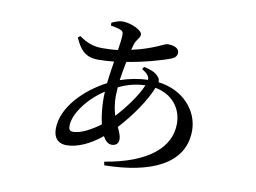

<svg xmlns="http://www.w3.org/2000/svg" viewBox="-72 -690 1143 856"><g transform="rotate(10 500.0 -262.0)"><path d="M340 -398C363 -398 387 -400 411 -402C406 -370 400 -335 397 -302C301 -252 207 -161 207 -62C207 -19 230 2 266 2C313 2 370 -22 424 -67C435 -47 448 -35 464 -35C480 -35 495 -43 495 -64C495 -82 487 -98 478 -118C536 -181 589 -258 613 -319C690 -305 735 -248 735 -177C735 -69 638 13 445 45L448 61C657 58 807 -7 807 -159C807 -248 737 -332 622 -346C623 -355 621 -363 613 -371C599 -388 575 -396 547 -402L540 -391C563 -377 575 -365 574 -348C530 -347 488 -338 450 -325C454 -353 459 -382 465 -410C546 -423 627 -447 661 -460C677 -467 685 -476 685 -490C685 -509 666 -520 632 -520C621 -520 570 -487 477 -467L483 -489C490 -517 508 -523 508 -542C508 -559 460 -585 416 -585C402 -585 383 -577 369 -571V-558C385 -555 400 -552 412 -548C424 -543 427 -539 427 -526C427 -511 424 -486 419 -456C397 -453 373 -452 350 -452C310 -452 282 -461 243 -488L233 -480C257 -425 283 -398 340 -398ZM567 -322C548 -276 502 -212 458 -165C451 -188 445 -216 445 -253L447 -292C488 -312 527 -321 567 -322ZM406 -117C366 -87 319 -62 286 -62C270 -62 265 -69 265 -86C265 -135 314 -211 394 -263L393 -236C393 -196 397 -153 406 -117Z"/></g></svg>

Font: Source Han Serif SC Medium
Style: Regular
Weight: 500
Designer: Ryoko NISHIZUKA 西塚涼子 (kana & ideographs); Frank Grießhammer (Latin, Greek & Cyrillic); Wenlong ZHANG 张文龙 (bopomofo); San
Foundry: Adobe
Version: Version 2.003;hotconv 1.1.1;makeotfexe 2.6.0